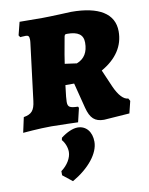

<svg xmlns="http://www.w3.org/2000/svg" viewBox="-124 -728 889 1147"><g transform="rotate(-10 321.0 -154.0)"><path d="M279 -228H332L371 -75C388 -9 415 16 471 16L626 5L644 -68L635 -84C608 -84 578 -115 553 -172L508 -276C601 -329 648 -401 648 -489C648 -598 555 -653 388 -653C388 -653 262 -647 214 -647L75 -648L55 -569L63 -557C63 -557 83 -559 98 -559C112 -559 118 -552 118 -533C118 -528 118 -522 117 -515L74 -168C67 -111 49 -91 1 -83L-19 9C-19 9 80 0 153 0C194 0 315 4 315 4L335 -80L331 -88C282 -90 269 -95 269 -128C269 -136 270 -147 271 -160ZM369 -344 297 -354C302 -389 306 -414 323 -506C326 -525 328 -528 342 -528C408 -528 439 -506 439 -458C439 -400 416 -362 369 -344ZM204 78 201 92C218 111 230 141 230 168C230 204 205 246 166 274V299L224 345C327 286 391 205 391 135C391 74 357 34 306 34C278 34 240 50 204 78Z"/></g></svg>

Font: Alegreya SC Black
Style: Italic
Weight: 900
Italic angle: -7°
Designer: Juan Pablo del Peral
Foundry: Huerta Tipografica
Version: Version 2.007;PS 002.007;hotconv 1.0.88;makeotf.lib2.5.64775